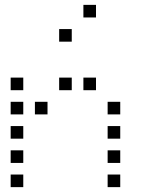

<svg xmlns="http://www.w3.org/2000/svg" viewBox="-20 -796 640 792"><path d="M325 -776Q324 -776 324 -776Q324 -776 324 -775V-725Q324 -724 324 -724Q324 -724 325 -724H375Q376 -724 376 -724Q376 -724 376 -725V-775Q376 -776 376 -776Q376 -776 375 -776ZM225 -676Q224 -676 224 -676Q224 -676 224 -675V-625Q224 -624 224 -624Q224 -624 225 -624H275Q276 -624 276 -624Q276 -624 276 -625V-675Q276 -676 276 -676Q276 -676 275 -676ZM25 -476Q24 -476 24 -476Q24 -476 24 -475V-425Q24 -424 24 -424Q24 -424 25 -424H75Q76 -424 76 -424Q76 -424 76 -425V-475Q76 -476 76 -476Q76 -476 75 -476ZM225 -476Q224 -476 224 -476Q224 -476 224 -475V-425Q224 -424 224 -424Q224 -424 225 -424H275Q276 -424 276 -424Q276 -424 276 -425V-475Q276 -476 276 -476Q276 -476 275 -476ZM325 -476Q324 -476 324 -476Q324 -476 324 -475V-425Q324 -424 324 -424Q324 -424 325 -424H375Q376 -424 376 -424Q376 -424 376 -425V-475Q376 -476 376 -476Q376 -476 375 -476ZM25 -376Q24 -376 24 -376Q24 -376 24 -375V-325Q24 -324 24 -324Q24 -324 25 -324H75Q76 -324 76 -324Q76 -324 76 -325V-375Q76 -376 76 -376Q76 -376 75 -376ZM125 -376Q124 -376 124 -376Q124 -376 124 -375V-325Q124 -324 124 -324Q124 -324 125 -324H175Q176 -324 176 -324Q176 -324 176 -325V-375Q176 -376 176 -376Q176 -376 175 -376ZM425 -376Q424 -376 424 -376Q424 -376 424 -375V-325Q424 -324 424 -324Q424 -324 425 -324H475Q476 -324 476 -324Q476 -324 476 -325V-375Q476 -376 476 -376Q476 -376 475 -376ZM25 -276Q24 -276 24 -276Q24 -276 24 -275V-225Q24 -224 24 -224Q24 -224 25 -224H75Q76 -224 76 -224Q76 -224 76 -225V-275Q76 -276 76 -276Q76 -276 75 -276ZM425 -276Q424 -276 424 -276Q424 -276 424 -275V-225Q424 -224 424 -224Q424 -224 425 -224H475Q476 -224 476 -224Q476 -224 476 -225V-275Q476 -276 476 -276Q476 -276 475 -276ZM25 -176Q24 -176 24 -176Q24 -176 24 -175V-125Q24 -124 24 -124Q24 -124 25 -124H75Q76 -124 76 -124Q76 -124 76 -125V-175Q76 -176 76 -176Q76 -176 75 -176ZM425 -176Q424 -176 424 -176Q424 -176 424 -175V-125Q424 -124 424 -124Q424 -124 425 -124H475Q476 -124 476 -124Q476 -124 476 -125V-175Q476 -176 476 -176Q476 -176 475 -176ZM25 -76Q24 -76 24 -76Q24 -76 24 -75V-25Q24 -24 24 -24Q24 -24 25 -24H75Q76 -24 76 -24Q76 -24 76 -25V-75Q76 -76 76 -76Q76 -76 75 -76ZM425 -76Q424 -76 424 -76Q424 -76 424 -75V-25Q424 -24 424 -24Q424 -24 425 -24H475Q476 -24 476 -24Q476 -24 476 -25V-75Q476 -76 476 -76Q476 -76 475 -76Z"/></svg>

Font: Doto
Style: Regular
Weight: 400
Monospace: yes
Version: Version 1.000